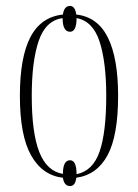

<svg xmlns="http://www.w3.org/2000/svg" viewBox="-20 -590 464 647"><path d="M216 37Q196 37 192 9Q123 1 85 -66Q47 -133 47 -267Q47 -397 82.5 -465Q118 -533 192 -541Q196 -570 216 -570Q233 -570 237 -541Q309 -533 343.5 -463.5Q378 -394 378 -267Q378 -133 342.5 -67Q307 -1 237 9Q234 37 216 37ZM192 -4Q192 -50 216 -50Q238 -50 238 -3Q293 -14 315.5 -79Q338 -144 338 -267Q338 -381 315.5 -450Q293 -519 238 -529Q238 -483 216 -483Q191 -483 191 -529Q134 -521 110.5 -452.5Q87 -384 87 -267Q87 -142 112.5 -77.5Q138 -13 192 -4Z"/></svg>

Font: Noto Serif Display ExtraCondensed ExtraLight
Style: Regular
Weight: 200
Width: 2
Designer: Monotype Design Team
Foundry: Monotype Imaging Inc.
Version: Version 2.009